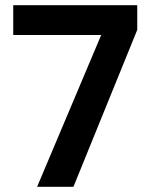

<svg xmlns="http://www.w3.org/2000/svg" viewBox="-20 -720 581 740"><path d="M123 0 370 -585H31V-700H509V-605L263 0Z"/></svg>

Font: DM Sans 11pt
Style: Bold
Weight: 700
Version: Version 4.004;gftools[0.9.30]